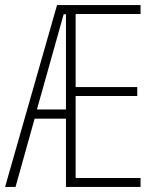

<svg xmlns="http://www.w3.org/2000/svg" viewBox="-20 -734 619 754"><path d="M532 0H239V-268H116L41 0H0L204 -714H532V-679H277V-392H519V-357H277V-35H532ZM125 -304H239V-678H230Z"/></svg>

Font: Noto Sans Gujarati ExtraCondensed ExtraLight
Style: Regular
Weight: 200
Width: 2
Designer: Jelle Bosma - Monotype Design Team, Universal Thirst
Foundry: Monotype Imaging Inc.
Version: Version 2.106; ttfautohint (v1.8.4.7-5d5b)